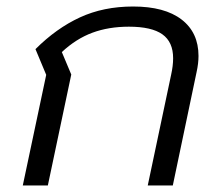

<svg xmlns="http://www.w3.org/2000/svg" viewBox="-20 -570 671 590"><path d="M122 -340 89 -419Q153 -483 225.5 -516.5Q298 -550 389 -550Q486 -550 538 -510Q590 -470 590 -398Q590 -375 584 -348L511 0H434L506 -341Q512 -368 512 -391Q512 -441 479 -464.5Q446 -488 376 -488Q314 -488 264 -469.5Q214 -451 170 -410L199 -341L127 0H50Z"/></svg>

Font: Prompt Light
Style: Italic
Weight: 300
Italic angle: -12°
Designer: Katatrad Team
Foundry: CadsonDemak
Version: Version 1.000